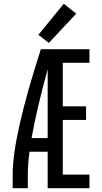

<svg xmlns="http://www.w3.org/2000/svg" viewBox="-20 -995 540 1015"><path d="M47 0V-74Q47 -274 196 -735H453V-663H312V-433H435V-361H312V-72H453V0H232V-193H136Q127 -125 127 -74V0ZM147 -265H232V-629Q173 -414 147 -265ZM238 -768 183 -811 317 -975 383 -923Z"/></svg>

Font: Iosevka SS01
Style: Regular
Weight: 400
Monospace: yes
Designer: Belleve Invis
Foundry: Belleve Invis
Version: 2.3.3; ttfautohint (v1.8.3)